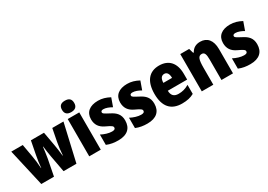

<svg xmlns="http://www.w3.org/2000/svg" viewBox="8 -1682 3445 2466"><g transform="rotate(-30 1730.5 -449.0)"><path d="M418 -309 463 -66H654L781 -619H615L579 -434C568 -379 560 -305 556 -245H552C549 -290 538 -359 528 -420L492 -619H298L260 -423C249 -368 239 -298 235 -245H232C229 -306 220 -382 210 -434L177 -619H7L133 -66H321L368 -308C376 -353 385 -423 391 -470H395C400 -428 408 -359 418 -309Z M929 -842C871 -842 839 -817 839 -757C839 -698 873 -673 929 -673C986 -673 1020 -698 1020 -757C1020 -817 988 -842 929 -842ZM1015 -619H844V-66H1015Z M1475 -236C1475 -325 1429 -371 1353 -409C1276 -450 1265 -456 1265 -475C1265 -492 1278 -500 1303 -500C1339 -500 1385 -482 1424 -459L1468 -582C1410 -613 1357 -629 1296 -629C1174 -629 1101 -571 1101 -466C1101 -384 1139 -331 1214 -296C1296 -258 1308 -246 1308 -226C1308 -204 1292 -195 1258 -195C1210 -195 1151 -214 1102 -240V-87C1157 -64 1211 -56 1272 -56C1406 -56 1475 -121 1475 -236Z M1907 -236C1907 -325 1861 -371 1785 -409C1708 -450 1697 -456 1697 -475C1697 -492 1710 -500 1735 -500C1771 -500 1817 -482 1856 -459L1900 -582C1842 -613 1789 -629 1728 -629C1606 -629 1533 -571 1533 -466C1533 -384 1571 -331 1646 -296C1728 -258 1740 -246 1740 -226C1740 -204 1724 -195 1690 -195C1642 -195 1583 -214 1534 -240V-87C1589 -64 1643 -56 1704 -56C1838 -56 1907 -121 1907 -236Z M2202 -628C2054 -628 1970 -529 1970 -340C1970 -152 2056 -56 2218 -56C2291 -56 2346 -68 2396 -96V-230C2342 -199 2298 -187 2241 -187C2173 -187 2140 -222 2139 -291H2426V-376C2426 -540 2342 -628 2202 -628ZM2207 -502C2245 -502 2269 -471 2269 -407H2140C2142 -476 2169 -502 2207 -502Z M2811 -629C2747 -629 2702 -602 2674 -550H2665L2645 -619H2513V-66H2684V-316C2684 -436 2698 -483 2751 -483C2794 -483 2805 -445 2805 -372V-66H2976V-426C2976 -559 2913 -629 2811 -629Z M3433 -236C3433 -325 3387 -371 3311 -409C3234 -450 3223 -456 3223 -475C3223 -492 3236 -500 3261 -500C3297 -500 3343 -482 3382 -459L3426 -582C3368 -613 3315 -629 3254 -629C3132 -629 3059 -571 3059 -466C3059 -384 3097 -331 3172 -296C3254 -258 3266 -246 3266 -226C3266 -204 3250 -195 3216 -195C3168 -195 3109 -214 3060 -240V-87C3115 -64 3169 -56 3230 -56C3364 -56 3433 -121 3433 -236Z"/></g></svg>

Font: Noto Sans Malayalam UI Condensed Black
Style: Regular
Weight: 900
Width: 3
Designer: Jelle Bosma - Monotype Design Team
Foundry: Monotype Imaging Inc.
Version: Version 2.104